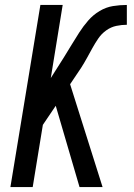

<svg xmlns="http://www.w3.org/2000/svg" viewBox="-20 -755 540 775"><path d="M301 0 205 -328 153 -251 112 0H22L143 -735H233L185 -440L237 -522Q253 -548 268.5 -573.5Q284 -599 300 -624Q316 -649 336 -672Q356 -695 382 -710.5Q408 -726 436 -730.5Q464 -735 492 -735V-655Q471 -655 449.5 -650.5Q428 -646 409 -632.5Q390 -619 377 -600Q364 -581 353 -561Q342 -541 331 -521Q320 -501 308 -482L263 -415L394 0Z"/></svg>

Font: Iosevka Medium
Style: Italic
Weight: 500
Italic angle: -9°
Monospace: yes
Designer: Belleve Invis
Foundry: Belleve Invis
Version: Version 32.5.0; ttfautohint (v1.8.4)